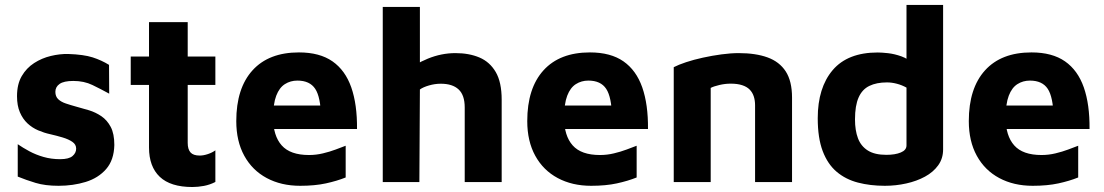

<svg xmlns="http://www.w3.org/2000/svg" viewBox="-20 -734 4450 774"><path d="M216.1 15Q162.1 15 123.5 3.3Q84.9 -8.4 51.5 -22.1V-152.7Q72 -138.5 98.1 -124.4Q124.2 -110.3 155.5 -101.3Q186.8 -92.3 222.3 -92.3Q257.6 -92.3 272.3 -104.9Q287 -117.4 287 -134.9Q287 -151.7 271.8 -162.1Q256.7 -172.6 232.7 -179.8Q208.7 -187 182 -193.1Q157.9 -198.3 134 -208.5Q110.1 -218.7 90.8 -236.6Q71.6 -254.6 60.1 -281.5Q48.6 -308.5 48.6 -346.1Q48.6 -394.6 67.6 -427.2Q86.6 -459.8 117.6 -479.8Q148.5 -499.7 184.8 -508.4Q221 -517.1 254.8 -516.4Q317.3 -514.3 353.5 -502.7Q389.7 -491 419.5 -472.5L420.2 -356.4Q386.4 -375 352.6 -391.3Q318.7 -407.7 275.6 -407.7Q237.4 -407.7 220.3 -395.7Q203.2 -383.8 203.2 -363.8Q203.2 -344.9 214.8 -334Q226.4 -323.1 245.4 -316.8Q264.3 -310.4 286.9 -304.2Q311.9 -297.6 338.6 -289.5Q365.2 -281.4 388.6 -265.6Q411.9 -249.7 426.4 -222.3Q440.9 -194.8 440.9 -149.5Q439.5 -88.8 408 -52.6Q376.4 -16.3 325.5 -0.6Q274.5 15 216.1 15Z M755.4 19.9Q667.4 19.9 624 -21.3Q580.7 -62.6 580.7 -139.2V-391.7H507V-506H580.7V-644.9H736.7V-506H848.2V-391.7H736.7V-158Q736.7 -132.1 748 -119.5Q759.2 -106.9 785.2 -106.9Q800.4 -106.9 818.1 -112.9Q835.8 -118.8 848.2 -128V-0.5Q826.5 10.8 802.2 15.4Q777.9 19.9 755.4 19.9Z M1190.1 15Q1113.5 15 1055.2 -16.3Q996.9 -47.5 964.7 -106.2Q932.5 -164.8 932.5 -245.8Q932.5 -378.3 998 -450.5Q1063.5 -522.7 1185.1 -522.7Q1268.6 -522.7 1320.3 -486.7Q1371.9 -450.7 1396.1 -381.7Q1420.2 -312.6 1419.2 -213.9H1033.6L1018.3 -308.6H1295.9L1274.2 -262.2Q1272.6 -342.8 1250.7 -375.9Q1228.8 -409.1 1178.8 -409.1Q1150.8 -409.1 1128.5 -394.9Q1106.1 -380.8 1093.6 -348.2Q1081.1 -315.6 1081.1 -259.4Q1081.1 -186.6 1115.6 -147.9Q1150 -109.1 1225.6 -109.1Q1254.2 -109.1 1281.7 -115.7Q1309.2 -122.2 1333.1 -131.2Q1357 -140.1 1373.5 -146.5V-18.6Q1338.2 -4.4 1293.7 5.3Q1249.1 15 1190.1 15Z M1523 0V-706H1672.7V-405.9L1610.1 -440.3Q1650.2 -475.3 1704.8 -497.6Q1759.4 -519.9 1816 -519.9Q1871 -519.9 1912.8 -502.2Q1954.6 -484.4 1978.5 -443.5Q2002.4 -402.6 2002.4 -331.7V0H1853.4V-300.9Q1853.4 -350.6 1828.7 -373.5Q1804.1 -396.5 1756.9 -396.5Q1733.1 -396.5 1709.5 -389.6Q1685.9 -382.8 1672.7 -373.3L1670.6 0Z M2363.1 15Q2286.5 15 2228.2 -16.3Q2169.9 -47.5 2137.7 -106.2Q2105.5 -164.8 2105.5 -245.8Q2105.5 -378.3 2171 -450.5Q2236.5 -522.7 2358.1 -522.7Q2441.6 -522.7 2493.3 -486.7Q2544.9 -450.7 2569.1 -381.7Q2593.2 -312.6 2592.2 -213.9H2206.6L2191.3 -308.6H2468.9L2447.2 -262.2Q2445.6 -342.8 2423.7 -375.9Q2401.8 -409.1 2351.8 -409.1Q2323.8 -409.1 2301.5 -394.9Q2279.1 -380.8 2266.6 -348.2Q2254.1 -315.6 2254.1 -259.4Q2254.1 -186.6 2288.6 -147.9Q2323 -109.1 2398.6 -109.1Q2427.2 -109.1 2454.7 -115.7Q2482.2 -122.2 2506.1 -131.2Q2530 -140.1 2546.5 -146.5V-18.6Q2511.2 -4.4 2466.7 5.3Q2422.1 15 2363.1 15Z M2696 -463.2Q2715.1 -473.1 2745.8 -483.3Q2776.6 -493.5 2813.6 -501.6Q2850.6 -509.7 2888.3 -514.8Q2925.9 -519.9 2958.1 -519.9Q3026.2 -519.9 3074.1 -502.6Q3122 -485.3 3147.5 -446.1Q3172.9 -406.8 3172.9 -340.4V0H3023.9V-309.6Q3023.9 -329 3018.7 -345.1Q3013.5 -361.3 3002.2 -372.8Q2991 -384.3 2972 -390.5Q2953.1 -396.8 2925.6 -396.8Q2903 -396.8 2880.2 -391.4Q2857.3 -386.1 2845 -379.6V0H2696Z M3547 15Q3487.9 15 3438.4 2Q3389 -10.9 3352.8 -41.5Q3316.6 -72.1 3296.5 -124.9Q3276.5 -177.7 3276.5 -257.4Q3276.5 -380.4 3336.8 -451.4Q3397.2 -522.4 3518.5 -522.4Q3534.2 -522.4 3560 -519.6Q3585.8 -516.7 3614.1 -506.7Q3642.4 -496.6 3664.2 -473.3L3634.3 -426.6V-714.2H3781.9V-131.5Q3781.9 -95.1 3762.1 -67.6Q3742.2 -40 3708.8 -21.9Q3675.3 -3.7 3633.3 5.6Q3591.3 15 3547 15ZM3552.9 -109.8Q3588.8 -109.8 3611.5 -119.4Q3634.3 -128.9 3634.3 -147.6V-380.8Q3615.9 -391.1 3595.5 -396.4Q3575 -401.8 3555.6 -401.8Q3513.5 -401.8 3484.6 -387.7Q3455.6 -373.7 3441.2 -340.9Q3426.7 -308.2 3426.7 -252.5Q3426.7 -208.3 3438.7 -176.5Q3450.7 -144.7 3478.4 -127.3Q3506.1 -109.8 3552.9 -109.8Z M4143.1 15Q4066.5 15 4008.2 -16.3Q3949.9 -47.5 3917.7 -106.2Q3885.5 -164.8 3885.5 -245.8Q3885.5 -378.3 3951 -450.5Q4016.5 -522.7 4138.1 -522.7Q4221.6 -522.7 4273.3 -486.7Q4324.9 -450.7 4349.1 -381.7Q4373.2 -312.6 4372.2 -213.9H3986.6L3971.3 -308.6H4248.9L4227.2 -262.2Q4225.6 -342.8 4203.7 -375.9Q4181.8 -409.1 4131.8 -409.1Q4103.8 -409.1 4081.5 -394.9Q4059.1 -380.8 4046.6 -348.2Q4034.1 -315.6 4034.1 -259.4Q4034.1 -186.6 4068.6 -147.9Q4103 -109.1 4178.6 -109.1Q4207.2 -109.1 4234.7 -115.7Q4262.2 -122.2 4286.1 -131.2Q4310 -140.1 4326.5 -146.5V-18.6Q4291.2 -4.4 4246.7 5.3Q4202.1 15 4143.1 15Z"/></svg>

Font: Maven Pro
Style: Regular
Weight: 400
Designer: Joe Prince
Foundry: Joe Prince
Version: Version 2.103